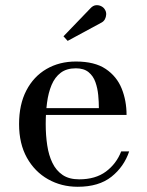

<svg xmlns="http://www.w3.org/2000/svg" viewBox="-20 -705 562 735"><path d="M277.5 10Q215 10 164 -18.8Q113 -47.5 83 -101.2Q53 -155 53 -230Q53 -305 80.8 -358.5Q108.5 -412 157.8 -440.8Q207 -469.5 270.5 -469.5Q342.5 -469.5 384.8 -441Q427 -412.5 445.8 -366Q464.5 -319.5 464.5 -265H120.5V-291H358.5Q358.5 -314.5 356 -341Q353.5 -367.5 345.2 -390.8Q337 -414 319 -428.8Q301 -443.5 270.5 -443.5Q235 -443.5 212.5 -426.5Q190 -409.5 177.5 -379.8Q165 -350 160 -311.5Q155 -273 155 -230Q155 -187 160.8 -148.8Q166.5 -110.5 180.8 -81.2Q195 -52 219.8 -35.2Q244.5 -18.5 283 -18.5Q345.5 -18.5 385.5 -48.2Q425.5 -78 444 -125.5H474.5Q455 -67 406.8 -28.5Q358.5 10 277.5 10ZM239 -548.5 223 -566 326 -673Q336 -684 347.2 -685Q358.5 -686 368 -681Q377.5 -676 382 -667.5Q387 -659.5 386.5 -649.5Q386 -639.5 381.5 -631.2Q377 -623 368.5 -618.5Z"/></svg>

Font: Bodoni Moda 9pt
Style: Regular
Weight: 400
Designer: Owen Earl
Foundry: indestructible type
Version: Version 2.005